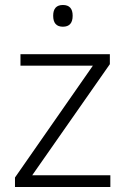

<svg xmlns="http://www.w3.org/2000/svg" viewBox="-20 -749 503 769"><path d="M422 0H40V-38L352 -486H62V-532H420V-492L109 -47H422ZM232 -729Q271 -729 271 -686Q271 -642 232 -642Q193 -642 193 -686Q193 -729 232 -729Z"/></svg>

Font: Noto Sans Light
Style: Regular
Weight: 300
Designer: Monotype Design Team
Foundry: Monotype Imaging Inc.
Version: Version 2.007